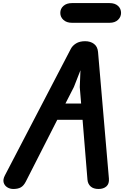

<svg xmlns="http://www.w3.org/2000/svg" viewBox="-20 -1252 822 1272"><path d="M68.5 0Q46 0 28 -11.2Q10 -22.5 4.2 -42.8Q-1.5 -63 12.5 -90L449 -928Q460 -949.5 483.8 -964.2Q507.5 -979 544 -979Q579.5 -979 603 -961Q626.5 -943 629.5 -907.5L701.5 -69.5Q704.5 -34.5 685 -17.2Q665.5 0 633 0Q599 0 580.5 -16.8Q562 -33.5 559.5 -61L527 -458.5H359.5L151 -49Q137 -21.5 118 -10.8Q99 0 68.5 0ZM413.5 -566H517.5L508.5 -674.5L513 -786.5L469.5 -675.5ZM456.5 -1101Q421.5 -1101 400.5 -1120Q379.5 -1139 379.5 -1166.5Q379.5 -1194.5 400.5 -1213Q421.5 -1231.5 456.5 -1231.5H706Q741.5 -1231.5 761.8 -1213Q782 -1194.5 782 -1166.5Q782 -1140 761.8 -1120.5Q741.5 -1101 706 -1101Z"/></svg>

Font: Edu QLD Hand
Style: Regular
Weight: 400
Designer: Tina and Corey Anderson, Eben Sorkin
Foundry: Sorkin Type Co.
Version: Version 2.000